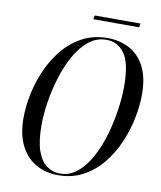

<svg xmlns="http://www.w3.org/2000/svg" viewBox="-91 -899 825 982"><g transform="rotate(10 321.5 -407.5)"><path d="M277 11Q213 11 162.5 -17.5Q112 -46 82.5 -103.5Q53 -161 53 -247Q53 -310 67.5 -377Q82 -444 110.5 -506Q139 -568 181.5 -617.5Q224 -667 280.5 -695.5Q337 -724 407 -724Q467 -724 517.5 -698.5Q568 -673 598.5 -616.5Q629 -560 629 -469Q629 -410 615.5 -344Q602 -278 574.5 -215Q547 -152 505 -101Q463 -50 406 -19.5Q349 11 277 11ZM286 1Q336 1 376 -32.5Q416 -66 445.5 -121Q475 -176 494 -241.5Q513 -307 522.5 -373Q532 -439 532 -494Q532 -615 496.5 -664.5Q461 -714 402 -714Q351 -714 310.5 -681.5Q270 -649 240 -595Q210 -541 190 -476Q170 -411 160 -346.5Q150 -282 150 -228Q150 -144 167.5 -94Q185 -44 216 -21.5Q247 1 286 1ZM317 -806 321 -826H559L555 -806Z"/></g></svg>

Font: Noto Serif Display Condensed
Style: Italic
Weight: 400
Width: 3
Italic angle: -12°
Designer: Monotype Design Team
Foundry: Monotype Imaging Inc.
Version: Version 2.009